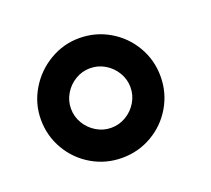

<svg xmlns="http://www.w3.org/2000/svg" viewBox="-74 -827 597 543"><g transform="rotate(-20 225.0 -555.0)"><path d="M30 -555Q30 -603 54.8 -644.5Q79.5 -686 121 -710.5Q162.5 -735 210 -735Q259 -735 300.2 -711Q341.5 -687 365.8 -645.5Q390 -604 390 -555Q390 -506 365.8 -464.5Q341.5 -423 300.2 -399Q259 -375 210 -375Q161 -375 119.8 -399Q78.5 -423 54.2 -464.5Q30 -506 30 -555ZM299.5 -555Q299.5 -579 287.2 -599.5Q275 -620 254.5 -632.2Q234 -644.5 210 -644.5Q186 -644.5 165.5 -632.2Q145 -620 132.8 -599.5Q120.5 -579 120.5 -555Q120.5 -531 132.8 -510.5Q145 -490 165.5 -477.8Q186 -465.5 210 -465.5Q234 -465.5 254.5 -477.8Q275 -490 287.2 -510.5Q299.5 -531 299.5 -555Z"/></g></svg>

Font: Manrope KiralyPet SmBd KiralyPet
Style: Regular
Weight: 600
Designer: Mikhail Sharanda
Foundry: Mikhail Sharanda
Version: Version 4.502